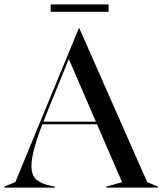

<svg xmlns="http://www.w3.org/2000/svg" viewBox="-35 -859 743 879"><path d="M-15 -5 35 -25 326 -730H328L639 -25L688 -5V0H452V-5L524 -25L409 -290H159Q109 -161 109 -99Q109 -57 130.5 -37.5Q152 -18 199 -8L216 -5V0H-15ZM404 -302 280 -589 176 -333 164 -302ZM197 -839H462V-805H197Z"/></svg>

Font: Nyght Serif
Style: Regular
Weight: 400
Designer: Maksym Kobuzan
Version: Version 0.410;July 4, 2025;FontCreator 15.0.0.2958 64-bit